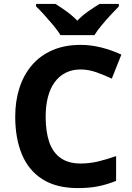

<svg xmlns="http://www.w3.org/2000/svg" viewBox="-20 -954 677 984"><path d="M393 -598Q350 -598 316.5 -581Q283 -564 260 -532.5Q237 -501 225.5 -456Q214 -411 214 -355Q214 -279 232.5 -225.5Q251 -172 291 -144Q331 -116 393 -116Q437 -116 480.5 -126Q524 -136 575 -154V-27Q528 -8 482 1Q436 10 379 10Q269 10 197.5 -35.5Q126 -81 92 -163.5Q58 -246 58 -356Q58 -437 80 -504.5Q102 -572 144.5 -621Q187 -670 249.5 -697Q312 -724 393 -724Q446 -724 499.5 -710.5Q553 -697 602 -674L553 -551Q513 -570 472.5 -584Q432 -598 393 -598ZM290 -774Q276 -797 253.5 -824Q231 -851 207.5 -877Q184 -903 165 -921V-934H264Q290 -918 320 -896.5Q350 -875 376 -848Q402 -875 433 -896.5Q464 -918 490 -934H589V-921Q571 -903 547 -877Q523 -851 500.5 -824Q478 -797 464 -774Z"/></svg>

Font: Noto Sans Gujarati
Style: Regular
Weight: 400
Designer: Jelle Bosma - Monotype Design Team, Universal Thirst
Foundry: Monotype Imaging Inc.
Version: Version 2.102